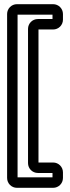

<svg xmlns="http://www.w3.org/2000/svg" viewBox="-20 -711 335 918"><path d="M161 116H231V137H64V-641H231V-620H161C135 -620 114 -599 114 -573V69C114 95 135 116 161 116ZM281 -617V-644C281 -670 260 -691 234 -691H61C35 -691 14 -670 14 -644V140C14 166 35 187 61 187H234C260 187 281 166 281 140V113C281 87 260 66 234 66H164V-570H234C260 -570 281 -591 281 -617Z"/></svg>

Font: DIN Rundschrift
Style: BreitKont
Weight: 400
Width: 7
Version: Version 1.027